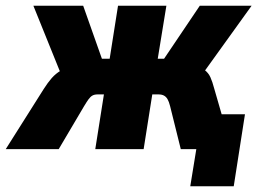

<svg xmlns="http://www.w3.org/2000/svg" viewBox="-65 -518 934 667"><path d="M596 129 617 0H581L600 -121H786L747 129ZM-45 0 87 -209Q101 -231 114.5 -246.5Q128 -262 146.5 -273Q165 -284 194 -289L156 -238L51 -498H224L289 -314H316L345 -498H513L483 -314H505L629 -498H809L622 -238L605 -292Q632 -285 645.5 -275Q659 -265 666 -249.5Q673 -234 679 -211L740 0H563L526 -149Q522 -165 517 -173.5Q512 -182 504.5 -186Q497 -190 486 -190H464L434 0H266L296 -190H274Q263 -190 256 -186Q249 -182 242.5 -173Q236 -164 227 -149L139 0Z"/></svg>

Font: Nunito Sans 10pt Condensed Black
Style: Italic
Weight: 900
Width: 3
Italic angle: -9°
Designer: Vernon Adams
Foundry: Vernon Adams
Version: Version 3.101;gftools[0.9.27]